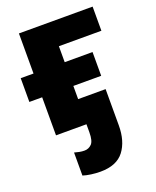

<svg xmlns="http://www.w3.org/2000/svg" viewBox="-147 -635 791 972"><g transform="rotate(-20 248.0 -149.5)"><path d="M224 250Q200 250 174.5 246.5Q149 243 131 237V113Q145 117 158 119.5Q171 122 185 122Q207 122 223 106Q239 90 239 43V0H75V-205H6V-333H75V-549H472V-419H243V-333H393V-205H243V-134H391V61Q391 146 351.5 198Q312 250 224 250Z"/></g></svg>

Font: Noto Sans ExtraBold
Style: Regular
Weight: 800
Designer: Monotype Design Team
Foundry: Monotype Imaging Inc.
Version: Version 2.007